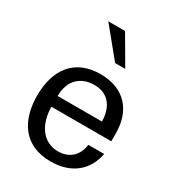

<svg xmlns="http://www.w3.org/2000/svg" viewBox="-188 -880 912 1003"><g transform="rotate(30 268.5 -378.5)"><path d="M40 -250C40 -102 109 14 272 14C399 14 476 -55 496 -160H400C394 -98 351 -51 280 -51C185 -51 134 -134 134 -236H495V-282C495 -423 415 -512 272 -512C115 -512 40 -405 40 -250ZM134 -301C134 -399 194 -447 272 -447C376 -447 401 -361 401 -301ZM369 -600 269 -771H168L308 -600Z"/></g></svg>

Font: Perun
Style: Regular
Weight: 400
Foundry: Copyright (c) Stefan Peev, Context Ltd, 2016
Version: Version 1.089